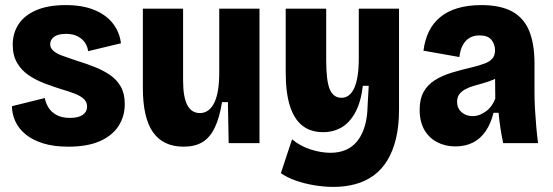

<svg xmlns="http://www.w3.org/2000/svg" viewBox="-20 -562 2170 754"><path d="M248 14Q191 14 149.5 1Q108 -12 81 -34Q54 -56 40.5 -85Q27 -114 27 -145L156 -177Q159 -159 169.5 -141Q180 -123 201 -111Q222 -99 255 -99Q288 -99 305 -111Q322 -123 322 -143Q322 -161 309.5 -173Q297 -185 274 -194Q251 -203 220 -212Q188 -222 155 -234.5Q122 -247 93.5 -266Q65 -285 47.5 -314.5Q30 -344 30 -386Q30 -432 53 -467Q76 -502 122.5 -522Q169 -542 238 -542Q305 -542 351.5 -522.5Q398 -503 424 -469Q450 -435 455 -392L326 -361Q324 -379 314 -394Q304 -409 285.5 -419Q267 -429 240 -429Q208 -429 192.5 -417.5Q177 -406 177 -388Q177 -374 189 -363Q201 -352 224 -343.5Q247 -335 280 -324Q316 -313 350.5 -299.5Q385 -286 412 -267.5Q439 -249 454.5 -221.5Q470 -194 470 -153Q470 -106 446 -68Q422 -30 373 -8Q324 14 248 14Z M701 14Q621 14 581 -42.5Q541 -99 541 -217V-528H699V-247Q699 -181 715.5 -149.5Q732 -118 765 -118Q784 -118 798.5 -129Q813 -140 822.5 -160.5Q832 -181 836.5 -210.5Q841 -240 841 -278V-528H999V-219V0H878L875 -161H852Q842 -99 823 -60Q804 -21 774.5 -3.5Q745 14 701 14Z M1290 172Q1253 172 1214 165.5Q1175 159 1141 147Q1107 135 1083 118L1127 -15Q1159 12 1200 25Q1241 38 1277 38Q1323 38 1355 17.5Q1387 -3 1405 -45.5Q1423 -88 1424 -154L1428 -225H1405Q1397 -160 1375 -120Q1353 -80 1321 -61.5Q1289 -43 1249 -43Q1200 -43 1167.5 -68.5Q1135 -94 1118.5 -146Q1102 -198 1102 -278V-528H1261V-325Q1261 -245 1275 -211.5Q1289 -178 1321 -178Q1338 -178 1350.5 -188Q1363 -198 1371.5 -217Q1380 -236 1384.5 -265Q1389 -294 1389 -333V-528H1547V-132Q1547 -67 1535 -17.5Q1523 32 1501 68Q1479 104 1447.5 127Q1416 150 1376 161Q1336 172 1290 172Z M1768 13Q1729 13 1697 -3.5Q1665 -20 1646.5 -52Q1628 -84 1628 -131Q1628 -173 1643.5 -201Q1659 -229 1687.5 -247Q1716 -265 1753.5 -276.5Q1791 -288 1835 -298Q1863 -305 1883 -312.5Q1903 -320 1913.5 -332Q1924 -344 1924 -365Q1924 -388 1910 -405.5Q1896 -423 1863 -423Q1840 -423 1823.5 -413Q1807 -403 1797 -384Q1787 -365 1784 -338L1643 -363Q1648 -404 1664 -437.5Q1680 -471 1708.5 -494.5Q1737 -518 1777.5 -530Q1818 -542 1870 -542Q1945 -542 1991 -517Q2037 -492 2058 -441Q2079 -390 2079 -313V-198Q2079 -167 2081 -132.5Q2083 -98 2086 -64Q2089 -30 2093 0H1956Q1950 -28 1945.5 -57Q1941 -86 1938 -119H1918Q1908 -78 1888 -48Q1868 -18 1838 -2.5Q1808 13 1768 13ZM1836 -106Q1851 -106 1864.5 -111.5Q1878 -117 1890 -126Q1902 -135 1911 -148Q1920 -161 1925 -175L1924 -276L1952 -268Q1936 -257 1917 -249Q1898 -241 1878 -235.5Q1858 -230 1839.5 -224.5Q1821 -219 1806.5 -211Q1792 -203 1783.5 -191.5Q1775 -180 1775 -162Q1775 -137 1792.5 -121.5Q1810 -106 1836 -106Z"/></svg>

Font: Bricolage Grotesque SemiCondensed ExtraBold
Style: Regular
Weight: 800
Width: 4
Designer: Mathieu Triay
Foundry: Atelier Triay
Version: Version 1.001;gftools[0.9.33.dev8+g029e19f]